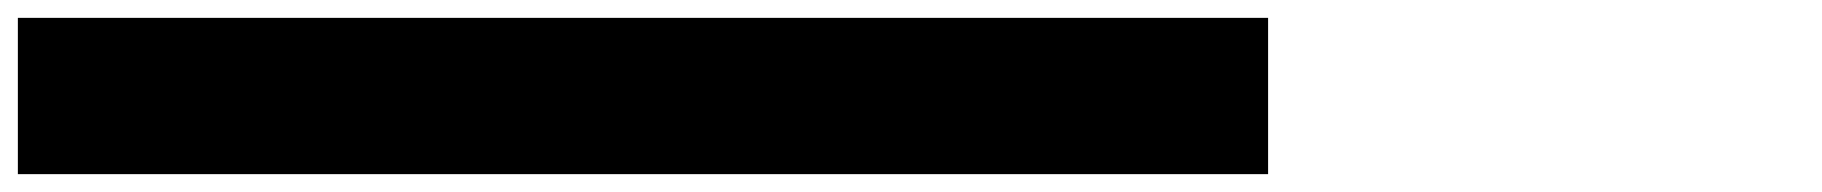

<svg xmlns="http://www.w3.org/2000/svg" viewBox="-20 -195 2040 215"><path d="M1400 -175V0H0V-175Z"/></svg>

Font: Variable Test Axis Matching
Style: Regular
Weight: 400
Version: Version 1.000